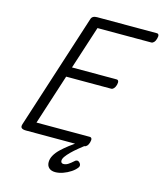

<svg xmlns="http://www.w3.org/2000/svg" viewBox="-169 -1104 1246 1476"><g transform="rotate(15 454.5 -366.0)"><path d="M114 0Q89 0 78.5 -9Q68 -18 75 -40L370 -956Q374 -969 385.5 -976Q397 -983 417 -983H892Q903 -983 907 -973.5Q911 -964 905 -943Q900 -924 890 -913.5Q880 -903 869 -903H441L330 -560H685Q696 -560 700 -550Q704 -540 699 -520Q693 -500 683.5 -490Q674 -480 663 -480H305L176 -80H600Q611 -80 615.5 -70.5Q620 -61 614 -40Q609 -21 599 -10.5Q589 0 578 0ZM413 251Q381 251 363 234.5Q345 218 345 189Q345 162 360 135Q375 108 401.5 82.5Q428 57 462.5 30.5Q497 4 536 -23H600V-18Q567 8 537.5 32Q508 56 485.5 78.5Q463 101 450 119.5Q437 138 437 153Q437 163 442.5 168.5Q448 174 458 174Q477 174 495 162.5Q513 151 536 130Q542 123 552.5 121.5Q563 120 574 131Q581 138 583.5 147.5Q586 157 580 167Q564 190 535.5 209Q507 228 474.5 239.5Q442 251 413 251Z"/></g></svg>

Font: Playwrite CZ
Style: Regular
Weight: 400
Designer: Veronika Burian, José Scaglione
Foundry: TypeTogether
Version: Version 1.002